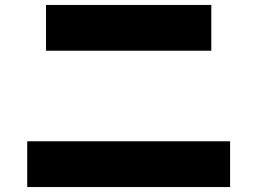

<svg xmlns="http://www.w3.org/2000/svg" viewBox="-20 -748 1040 776"><path d="M166 -543V-728H834V-543ZM90 8V-177H910V8Z"/></svg>

Font: Murecho Black
Style: Regular
Weight: 900
Designer: Neil Summerour
Foundry: Positype
Version: Version 1.010; ttfautohint (v1.8.3)